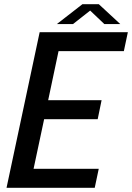

<svg xmlns="http://www.w3.org/2000/svg" viewBox="-20 -890 626 910"><path d="M208.5 -647.5 269.5 -704.5 201 -380.5 182 -415H461.5L443 -325H163.5L196.5 -359.5L127 -33L90 -90H448L429 0H11L168 -737.5H586L567 -647.5ZM249.5 -776 370.5 -870H448.5L550 -776H474.5L393.5 -853H424L326 -776Z"/></svg>

Font: Epilogue Medium
Style: Italic
Weight: 500
Italic angle: -12°
Designer: Tyler Finck
Foundry: Etcetera Type Co
Version: Version 2.112